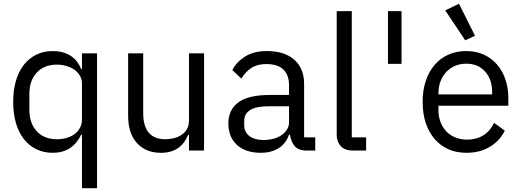

<svg xmlns="http://www.w3.org/2000/svg" viewBox="-20 -799 2765 1019"><path d="M415 -84H411Q364 12 260 12Q212 12 173 -7Q134 -26 106.5 -61Q79 -96 64.5 -146Q50 -196 50 -258Q50 -320 64.5 -370Q79 -420 106.5 -455Q134 -490 173 -509Q212 -528 260 -528Q314 -528 352.5 -504.5Q391 -481 411 -432H415V-516H495V200H415ZM282 -60Q309 -60 333.5 -67Q358 -74 376 -87.5Q394 -101 404.5 -120.5Q415 -140 415 -165V-357Q415 -378 404.5 -396.5Q394 -415 376 -428Q358 -441 333.5 -448.5Q309 -456 282 -456Q214 -456 175 -413.5Q136 -371 136 -302V-214Q136 -145 175 -102.5Q214 -60 282 -60Z M983 -84H979Q971 -66 959.5 -48.5Q948 -31 931 -17.5Q914 -4 890 4Q866 12 834 12Q754 12 707 -39.5Q660 -91 660 -185V-516H740V-199Q740 -60 858 -60Q882 -60 904.5 -66Q927 -72 944.5 -84Q962 -96 972.5 -114.5Q983 -133 983 -159V-516H1063V0H983Z M1608 0Q1563 0 1543.5 -24Q1524 -48 1519 -84H1514Q1497 -36 1458 -12Q1419 12 1365 12Q1283 12 1237.5 -30Q1192 -72 1192 -144Q1192 -217 1245.5 -256Q1299 -295 1412 -295H1514V-346Q1514 -401 1484 -430Q1454 -459 1392 -459Q1345 -459 1313.5 -438Q1282 -417 1261 -382L1213 -427Q1234 -469 1280 -498.5Q1326 -528 1396 -528Q1490 -528 1542 -482Q1594 -436 1594 -354V-70H1653V0ZM1378 -56Q1408 -56 1433 -63Q1458 -70 1476 -83Q1494 -96 1504 -113Q1514 -130 1514 -150V-235H1408Q1339 -235 1307.5 -215Q1276 -195 1276 -157V-136Q1276 -98 1303.5 -77Q1331 -56 1378 -56Z M1852 0Q1810 0 1788.5 -23.5Q1767 -47 1767 -83V-740H1847V-70H1923V0Z M2039 -460V-740H2111V-460Z M2455 12Q2402 12 2359.5 -7Q2317 -26 2286.5 -61.5Q2256 -97 2239.5 -146.5Q2223 -196 2223 -258Q2223 -319 2239.5 -369Q2256 -419 2286.5 -454.5Q2317 -490 2359.5 -509Q2402 -528 2455 -528Q2507 -528 2548 -509Q2589 -490 2618 -456.5Q2647 -423 2662.5 -377Q2678 -331 2678 -276V-238H2307V-214Q2307 -181 2317.5 -152.5Q2328 -124 2347.5 -103Q2367 -82 2395.5 -70Q2424 -58 2460 -58Q2509 -58 2545.5 -81Q2582 -104 2602 -147L2659 -106Q2634 -53 2581 -20.5Q2528 12 2455 12ZM2455 -461Q2422 -461 2395 -449.5Q2368 -438 2348.5 -417Q2329 -396 2318 -367.5Q2307 -339 2307 -305V-298H2592V-309Q2592 -378 2554.5 -419.5Q2517 -461 2455 -461ZM2343 -744 2416 -779 2501 -609 2449 -585Z"/></svg>

Font: IBM Plex Sans Arabic
Style: Regular
Weight: 400
Designer: Mike Abbink, Paul van der Laan, Pieter van Rosmalen, Wael Morcos, Khajak Apelian
Foundry: Bold Monday
Version: Version 1.1